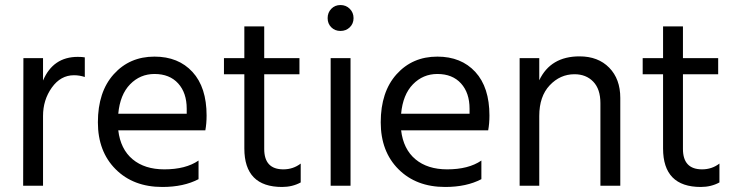

<svg xmlns="http://www.w3.org/2000/svg" viewBox="-20 -738 2921 763"><path d="M151 0H72L73 -507H151V-418Q191 -512 289 -512Q307 -512 317 -510V-432Q296 -439 274 -439Q221 -439 186 -390Q151 -341 151 -277Z M769 -26Q710 5 625 5Q510 5 439.5 -65.5Q369 -136 369 -252Q369 -373 432 -443Q495 -513 594 -513Q689 -513 745 -452Q801 -391 801 -279Q801 -247 796 -220H450Q459 -145 507 -105Q555 -65 633 -65Q718 -65 769 -100ZM594 -444Q537 -444 497 -403Q457 -362 450 -286H722V-306Q722 -369 688 -406.5Q654 -444 594 -444Z M1175 -13Q1142 5 1101 5Q951 5 951 -148V-443H870V-507H951V-633H1030V-507H1170V-443H1030V-146Q1030 -65 1106 -65Q1145 -65 1175 -88Z M1373 0H1294V-507H1373ZM1370 -703Q1385 -688 1385 -666Q1385 -644 1370 -629.5Q1355 -615 1333 -615Q1311 -615 1296.5 -629.5Q1282 -644 1282 -666Q1282 -688 1296.5 -703Q1311 -718 1333 -718Q1355 -718 1370 -703Z M1893 -26Q1834 5 1749 5Q1634 5 1563.5 -65.5Q1493 -136 1493 -252Q1493 -373 1556 -443Q1619 -513 1718 -513Q1813 -513 1869 -452Q1925 -391 1925 -279Q1925 -247 1920 -220H1574Q1583 -145 1631 -105Q1679 -65 1757 -65Q1842 -65 1893 -100ZM1718 -444Q1661 -444 1621 -403Q1581 -362 1574 -286H1846V-306Q1846 -369 1812 -406.5Q1778 -444 1718 -444Z M2445 0H2366V-328Q2366 -384 2337.5 -413.5Q2309 -443 2263 -443Q2206 -443 2164.5 -399Q2123 -355 2123 -277V0H2045V-507H2123V-419Q2168 -514 2283 -514Q2357 -514 2401 -469Q2445 -424 2445 -349Z M2839 -13Q2806 5 2765 5Q2615 5 2615 -148V-443H2534V-507H2615V-633H2694V-507H2834V-443H2694V-146Q2694 -65 2770 -65Q2809 -65 2839 -88Z"/></svg>

Font: Hind Siliguri
Style: Regular
Weight: 400
Designer: Jyotish Sonowal
Foundry: Indian Type Foundry
Version: Version 1.000;PS 1.0;hotconv 1.0.86;makeotf.lib2.5.63406; tt